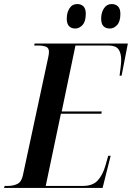

<svg xmlns="http://www.w3.org/2000/svg" viewBox="-50 -929 652 949"><path d="M-30 0 -27 -10H-12Q16 -10 36 -20Q56 -30 63 -62L188 -644Q192 -661 192 -673Q192 -692 177.5 -698Q163 -704 138 -704H119L121 -714H582L551 -555H541Q543 -571 546 -594.5Q549 -618 549 -633Q549 -667 535.5 -685.5Q522 -704 486 -704H323L255 -378H453L451 -367H251L176 -10H359Q408 -10 432.5 -36.5Q457 -63 470 -107L485 -159H497L457 0ZM493 -788Q473 -788 461.5 -799.5Q450 -811 450 -837Q450 -867 464 -888Q478 -909 502 -909Q521 -909 533 -897.5Q545 -886 545 -860Q545 -823 529 -805.5Q513 -788 493 -788ZM322 -788Q303 -788 291.5 -799.5Q280 -811 280 -837Q280 -867 293.5 -888Q307 -909 332 -909Q351 -909 362.5 -897.5Q374 -886 374 -861Q374 -823 358 -805.5Q342 -788 322 -788Z"/></svg>

Font: Noto Serif Display Condensed SemiBold
Style: Italic
Weight: 600
Width: 3
Italic angle: -12°
Designer: Monotype Design Team
Foundry: Monotype Imaging Inc.
Version: Version 2.009